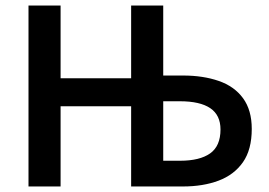

<svg xmlns="http://www.w3.org/2000/svg" viewBox="-20 -674 971 694"><path d="M83 0V-654H199V-391H454V-654H570V-401H642Q714 -401 770.5 -381.5Q827 -362 858.5 -319Q890 -276 890 -208Q890 -133 858 -87.5Q826 -42 770 -21Q714 0 641 0H454V-290H199V0ZM570 -93H631Q702 -93 739.5 -119.5Q777 -146 777 -206Q777 -258 740 -283Q703 -308 630 -308H570Z"/></svg>

Font: Source Sans 3 SemiBold
Style: Regular
Weight: 600
Designer: Paul D. Hunt
Foundry: Adobe
Version: Version 3.046;hotconv 1.0.118;makeotfexe 2.5.65603